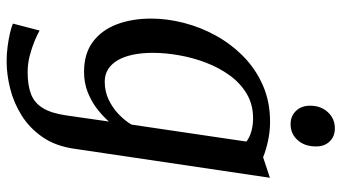

<svg xmlns="http://www.w3.org/2000/svg" viewBox="-251 -555 1056 594"><g transform="rotate(90 277.0 -258.0)"><path d="M440.5 38Q432.5 97 404.5 137.8Q376.5 178.5 337.2 203Q298 227.5 254.2 238.5Q210.5 249.5 169.5 249.5Q147 249.5 124 246.5Q101 243.5 82 239Q63 234.5 53 230L74.5 147.5Q85.5 154 105.8 162.5Q126 171 151.5 177.8Q177 184.5 203 184.5Q244 184.5 271.2 174Q298.5 163.5 314.5 137.2Q330.5 111 337 65L356 -67Q339.5 -48 316.5 -30.2Q293.5 -12.5 264.8 -1.2Q236 10 202.5 10Q146 10 109.5 -17.2Q73 -44.5 55.2 -91.5Q37.5 -138.5 37.5 -198Q37.5 -247 50.8 -298.8Q64 -350.5 90.2 -398Q116.5 -445.5 155.2 -483.5Q194 -521.5 244.5 -543.5Q295 -565.5 357 -565.5Q387 -565.5 416.5 -559Q446 -552.5 466.5 -544L530 -565ZM418 -492.5Q404 -503 385 -508Q366 -513 346 -513Q303.5 -513 270.5 -493.5Q237.5 -474 213.5 -441Q189.5 -408 174 -367.5Q158.5 -327 151 -284.2Q143.5 -241.5 143.5 -203Q143.5 -167.5 149.5 -140Q155.5 -112.5 167 -93.2Q178.5 -74 195 -64Q211.5 -54 232.5 -54Q263 -54 288.5 -66.2Q314 -78.5 333.8 -97.5Q353.5 -116.5 365.5 -137ZM364 -629Q339 -629 322.8 -646Q306.5 -663 307 -691Q307.5 -723.5 327.5 -744.8Q347.5 -766 377 -766Q402.5 -766 418 -749.5Q433.5 -733 433 -707Q433 -672.5 413.5 -650.8Q394 -629 364 -629Z"/></g></svg>

Font: Merriweather 24pt
Style: Italic
Weight: 400
Italic angle: -7.8°
Designer: Eben Sorkin
Foundry: Eben Sorkin
Version: Version 2.101